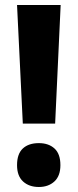

<svg xmlns="http://www.w3.org/2000/svg" viewBox="-20 -734 310 766"><path d="M200 -241H71L48 -714H222ZM48 -75Q48 -120 71 -141.5Q94 -163 135 -163Q174 -163 197.5 -141.5Q221 -120 221 -75Q221 -32 197 -10Q173 12 135 12Q96 12 72 -10Q48 -32 48 -75Z"/></svg>

Font: Noto Sans Hebrew Condensed ExtraBold
Style: Regular
Weight: 800
Width: 3
Designer: Monotype Design Team
Foundry: Monotype Imaging Inc.
Version: Version 2.004; ttfautohint (v1.8.4.7-5d5b)